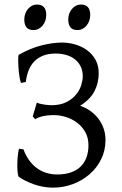

<svg xmlns="http://www.w3.org/2000/svg" viewBox="-20 -819 542 853"><path d="M448.7 -197.3Q448.7 -150.9 429.7 -112.1Q410.6 -73.2 378.4 -45.2Q346.2 -17.1 304 -1.2Q261.7 14.6 215.3 14.6Q191.4 14.6 169.2 10.3Q147 5.9 127.7 -1.2Q108.4 -8.3 92 -16.6Q75.7 -24.9 64 -33.2Q61 -34.7 59.1 -47.6Q57.1 -60.5 56.9 -78.9Q56.6 -97.2 58.3 -118.4Q60.1 -139.6 64 -158.2Q69.8 -157.2 74.2 -156.7L84 -155.8Q95.2 -126 111.1 -104.7Q127 -83.5 146.5 -70.1Q166 -56.6 188.2 -50.3Q210.4 -43.9 234.4 -43.9Q269 -43.9 294.9 -53Q320.8 -62 338.1 -78.9Q355.5 -95.7 364.3 -119.9Q373 -144 373 -173.8Q373 -207.5 358.6 -232.7Q344.2 -257.8 321.8 -274.4Q299.3 -291 272.5 -299.3Q245.6 -307.6 220.7 -307.6Q191.4 -307.6 169.4 -302.5Q147.5 -297.4 136.2 -289.1L125.5 -302.2L143.6 -363.3Q149.9 -359.9 159.4 -357.7Q168.9 -355.5 179 -354Q189 -352.5 197.5 -352.1Q206.1 -351.6 210.9 -351.6Q250 -352.1 276.4 -366Q302.7 -379.9 318.6 -399.7Q334.5 -419.4 341.1 -441.4Q347.7 -463.4 347.7 -479.5Q347.7 -504.4 338.6 -523.2Q329.6 -542 313.5 -554.9Q297.4 -567.9 275.4 -574.5Q253.4 -581.1 227.5 -581.1Q194.8 -581.1 170.9 -571.5Q147 -562 131.1 -544.9Q115.2 -527.8 106.4 -504.6Q97.7 -481.4 94.7 -454.6L73.2 -450.7Q70.3 -457.5 68.1 -469.2Q65.9 -481 64.2 -494.6Q62.5 -508.3 61.8 -522.2Q61 -536.1 60.8 -547.9Q60.5 -559.6 61.3 -567.1Q62 -574.7 63.5 -575.7Q114.3 -604.5 164.1 -617.2Q213.9 -629.9 255.4 -629.9Q284.7 -629.9 313.7 -621.6Q342.8 -613.3 366.2 -596.4Q389.6 -579.6 404.1 -554Q418.5 -528.3 418.5 -493.7Q418.5 -449.7 399.4 -413.3Q380.4 -377 335.9 -349.1Q359.4 -341.3 379.9 -327.1Q400.4 -313 415.8 -293.5Q431.2 -273.9 439.9 -249.5Q448.7 -225.1 448.7 -197.3ZM380.9 -752.4Q380.9 -738.8 376.5 -726.6Q372.1 -714.4 364.5 -705.3Q356.9 -696.3 346.7 -690.9Q336.4 -685.5 324.2 -685.5Q302.2 -685.5 292.7 -697.8Q283.2 -710 283.2 -732.4Q283.2 -746.1 287.6 -758.3Q292 -770.5 299.8 -779.5Q307.6 -788.6 317.6 -793.7Q327.6 -798.8 339.4 -798.8Q380.9 -798.8 380.9 -752.4ZM185.5 -752.4Q185.5 -738.8 181.2 -726.6Q176.8 -714.4 169.2 -705.3Q161.6 -696.3 151.4 -690.9Q141.1 -685.5 128.9 -685.5Q106.9 -685.5 97.4 -697.8Q87.9 -710 87.9 -732.4Q87.9 -746.1 92.3 -758.3Q96.7 -770.5 104.5 -779.5Q112.3 -788.6 122.3 -793.7Q132.3 -798.8 144 -798.8Q185.5 -798.8 185.5 -752.4Z"/></svg>

Font: Gentium Plus
Style: Regular
Weight: 400
Designer: J. Victor Gaultney, Annie Olsen, Iska Routamaa
Foundry: SIL International
Version: Version 1.510